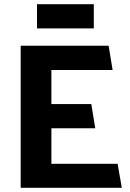

<svg xmlns="http://www.w3.org/2000/svg" viewBox="-20 -899 623 919"><path d="M157 -879H429V-763H157ZM563 0H79V-680H500L519 -564H226V-401H417L436 -285H226V-115H543Z"/></svg>

Font: Palanquin Dark Medium
Style: Regular
Weight: 500
Designer: Pria Ravichandran
Version: Version 1.001